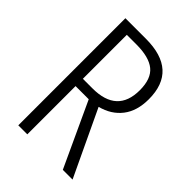

<svg xmlns="http://www.w3.org/2000/svg" viewBox="-213 -828 926 926"><g transform="rotate(45 250.0 -365.0)"><path d="M146.5 -378.9H211.9Q379.9 -378.9 379.9 -534.2Q379.9 -612.3 338.9 -645.5Q297.9 -678.7 211.9 -678.7H146.5ZM455.1 0H388.7L236.3 -329.1H224.6H146.5V0H85V-730.5H224.6Q441.4 -730.5 441.4 -534.2Q441.4 -454.1 402.8 -404.3Q364.3 -354.5 295.9 -336.9Z"/></g></svg>

Font: GenEi Gothic M Light
Style: Regular
Weight: 300
Designer: o_tamon (Modified); [Source Han Sans]
Ryoko NISHIZUKA  (kana & ideographs); Paul D. Hunt (Latin, Greek & Cyrillic); Wenl
Version: Version 1.1a;Original Version 1.004